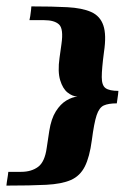

<svg xmlns="http://www.w3.org/2000/svg" viewBox="-21 -542 426 600"><path d="M125 -80 133 -133Q139 -171 153.5 -194Q168 -217 186.5 -228Q205 -239 221 -240Q205 -241 190 -253Q175 -265 167 -291.5Q159 -318 165 -361L171 -404Q178 -452 163.5 -465.5Q149 -479 117 -479H71Q72 -482 73.5 -491.5Q75 -501 76 -510.5Q77 -520 77 -522Q143 -522 189.5 -519.5Q236 -517 264 -504.5Q292 -492 302 -462.5Q312 -433 304 -380Q297 -327 297 -301Q297 -275 309 -266.5Q321 -258 349 -258Q349 -256 348 -247Q347 -238 345.5 -229.5Q344 -221 344 -219Q318 -219 303.5 -212.5Q289 -206 281 -182Q273 -158 266 -104Q259 -51 244 -21.5Q229 8 200.5 20.5Q172 33 123.5 35.5Q75 38 -1 38Q-1 35 0.5 26Q2 17 3.5 7Q5 -3 5 -5Q14 -5 26 -5Q38 -5 45 -5Q77 -5 98 -20.5Q119 -36 125 -80Z"/></svg>

Font: Genos SemiBold
Style: Italic
Weight: 600
Italic angle: -8°
Version: Version 1.010